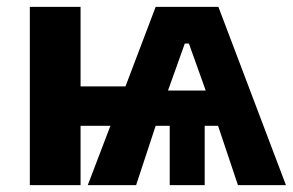

<svg xmlns="http://www.w3.org/2000/svg" viewBox="-20 -540 854 560"><path d="M67 0H215V-173H302L236 0H377L434 -173H475V0H577V-173H616L674 0H814L617 -520H434L346 -288H215V-520H67ZM470 -276 519 -413H531L580 -276Z"/></svg>

Font: Fixel Text Bold
Style: Bold
Weight: 700
Width: 4
Designer: AlfaBravo + MacPaw
Foundry: Kyrylo Tkachov, Marchela Mozhyna, Serhii Makarenko, Maria Weinstein, Zakhar Kryvoshyya
Version: Version 1.211